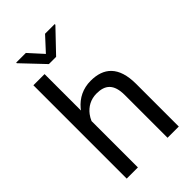

<svg xmlns="http://www.w3.org/2000/svg" viewBox="-269 -1001 1091 1091"><g transform="rotate(-45 276.5 -455.0)"><path d="M158.2 -750H68.4V0H158.2V-372.6C163.6 -385.3 170.4 -397 178.7 -408.2C204.1 -441.4 241.2 -463.4 289.1 -463.4C356.4 -463.4 396.5 -433.1 396.5 -343.3V0H486.8V-342.8C486.8 -483.4 420.4 -538.1 316.4 -538.1C254.4 -538.1 203.6 -512.2 166.5 -468.3C163.6 -464.8 160.6 -460.9 158.2 -457.5ZM168 -910.2H90.3V-905.3L215.8 -772.9H273.9L399.9 -904.8V-910.2H322.3L244.6 -825.7Z"/></g></svg>

Font: Bert Sans
Style: Regular
Weight: 400
Designer: Christian Robertson (Google), Cristiano Sobral
Foundry: Google, Cristiano Sobral
Version: Version 3.101